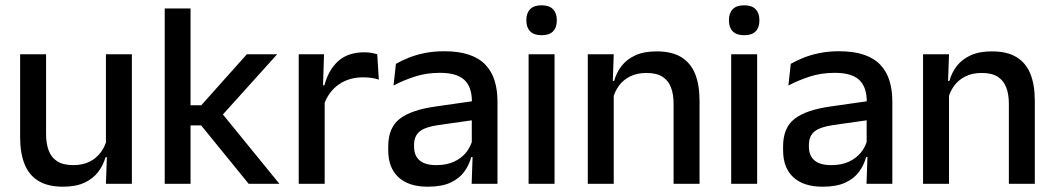

<svg xmlns="http://www.w3.org/2000/svg" viewBox="-20 -694 3984 725"><path d="M56 -489H154V-187Q154 -152 163.8 -125.8Q173.5 -99.5 196 -85Q218.5 -70.5 256.5 -70.5Q292.5 -70.5 318.2 -83.5Q344 -96.5 360.5 -118.8Q377 -141 383.5 -168.5L399.5 -100.5H378.5Q370 -70 350.5 -44.5Q331 -19 298.5 -4Q266 11 218 11Q161 11 125.2 -10.8Q89.5 -32.5 72.8 -74.2Q56 -116 56 -176ZM380 -489H478V0H380L384 -114.5L380 -120.5Z M1035 0H919L739.5 -220.5H691V-296.5H740L912 -489H1026.5L812.5 -251.5V-273ZM699.5 0H602V-662H699.5Z M1202 -295.5 1181 -372H1205Q1220.5 -430 1257 -463.2Q1293.5 -496.5 1356.5 -496.5Q1371.5 -496.5 1383.2 -494.2Q1395 -492 1404.5 -489L1410.5 -393.5Q1398.5 -397.5 1383.5 -399.8Q1368.5 -402 1351 -402Q1297.5 -402 1258.5 -374.5Q1219.5 -347 1202 -295.5ZM1206 0H1108V-489H1203.5L1199 -346.5L1206 -339.5Z M1858.5 0H1761L1765 -116L1761.5 -131V-285L1762 -309.5Q1762 -366 1733.2 -392.5Q1704.5 -419 1641 -419Q1589.5 -419 1545.5 -404.5Q1501.5 -390 1466 -371L1475 -453Q1495 -464.5 1522 -475.5Q1549 -486.5 1583 -493.5Q1617 -500.5 1657.5 -500.5Q1713 -500.5 1751.5 -487.2Q1790 -474 1813.5 -449Q1837 -424 1847.8 -389Q1858.5 -354 1858.5 -311ZM1595.5 11Q1523 11 1484.5 -24.8Q1446 -60.5 1446 -126.5V-141.5Q1446 -211.5 1489.2 -245.2Q1532.5 -279 1625.5 -292L1772.5 -313L1778 -242L1637 -222Q1586.5 -215 1565 -197.8Q1543.5 -180.5 1543.5 -147V-140Q1543.5 -106.5 1564.2 -88.5Q1585 -70.5 1627.5 -70.5Q1666.5 -70.5 1694.5 -83.5Q1722.5 -96.5 1740 -118.2Q1757.5 -140 1764 -166.5L1777.5 -101H1759.5Q1751.5 -71 1733 -45.5Q1714.5 -20 1681.2 -4.5Q1648 11 1595.5 11Z M2074 0H1976V-489H2074ZM2025 -561Q1996 -561 1981.8 -575.8Q1967.5 -590.5 1967.5 -616.5V-618.5Q1967.5 -644.5 1981.8 -659.2Q1996 -674 2025 -674Q2054 -674 2068.2 -659.2Q2082.5 -644.5 2082.5 -618.5V-616.5Q2082.5 -590 2068.2 -575.5Q2054 -561 2025 -561Z M2621.5 0H2523.5V-302Q2523.5 -337.5 2513.8 -363.5Q2504 -389.5 2481.8 -404Q2459.5 -418.5 2421 -418.5Q2385.5 -418.5 2359.5 -405.5Q2333.5 -392.5 2317.2 -370.5Q2301 -348.5 2294 -320.5L2278 -388.5H2299Q2307.5 -419.5 2327 -444.8Q2346.5 -470 2379 -485Q2411.5 -500 2459.5 -500Q2517 -500 2552.5 -478.2Q2588 -456.5 2604.8 -415Q2621.5 -373.5 2621.5 -313ZM2297.5 0H2199.5V-489H2297.5L2293.5 -374.5L2297.5 -368.5Z M2839 0H2741V-489H2839ZM2790 -561Q2761 -561 2746.8 -575.8Q2732.5 -590.5 2732.5 -616.5V-618.5Q2732.5 -644.5 2746.8 -659.2Q2761 -674 2790 -674Q2819 -674 2833.2 -659.2Q2847.5 -644.5 2847.5 -618.5V-616.5Q2847.5 -590 2833.2 -575.5Q2819 -561 2790 -561Z M3349.5 0H3252L3256 -116L3252.5 -131V-285L3253 -309.5Q3253 -366 3224.2 -392.5Q3195.5 -419 3132 -419Q3080.5 -419 3036.5 -404.5Q2992.5 -390 2957 -371L2966 -453Q2986 -464.5 3013 -475.5Q3040 -486.5 3074 -493.5Q3108 -500.5 3148.5 -500.5Q3204 -500.5 3242.5 -487.2Q3281 -474 3304.5 -449Q3328 -424 3338.8 -389Q3349.5 -354 3349.5 -311ZM3086.5 11Q3014 11 2975.5 -24.8Q2937 -60.5 2937 -126.5V-141.5Q2937 -211.5 2980.2 -245.2Q3023.5 -279 3116.5 -292L3263.5 -313L3269 -242L3128 -222Q3077.5 -215 3056 -197.8Q3034.5 -180.5 3034.5 -147V-140Q3034.5 -106.5 3055.2 -88.5Q3076 -70.5 3118.5 -70.5Q3157.5 -70.5 3185.5 -83.5Q3213.5 -96.5 3231 -118.2Q3248.5 -140 3255 -166.5L3268.5 -101H3250.5Q3242.5 -71 3224 -45.5Q3205.5 -20 3172.2 -4.5Q3139 11 3086.5 11Z M3887.5 0H3789.5V-302Q3789.5 -337.5 3779.8 -363.5Q3770 -389.5 3747.8 -404Q3725.5 -418.5 3687 -418.5Q3651.5 -418.5 3625.5 -405.5Q3599.5 -392.5 3583.2 -370.5Q3567 -348.5 3560 -320.5L3544 -388.5H3565Q3573.5 -419.5 3593 -444.8Q3612.5 -470 3645 -485Q3677.5 -500 3725.5 -500Q3783 -500 3818.5 -478.2Q3854 -456.5 3870.8 -415Q3887.5 -373.5 3887.5 -313ZM3563.5 0H3465.5V-489H3563.5L3559.5 -374.5L3563.5 -368.5Z"/></svg>

Font: Anek Malayalam Medium
Style: Regular
Weight: 500
Designer: Maithili Shingre (Malayalam) & Yesha Goshar (Latin)
Foundry: Ek Type
Version: Version 1.003